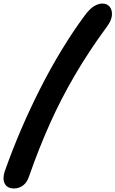

<svg xmlns="http://www.w3.org/2000/svg" viewBox="-74 -848 649 1079"><path d="M5 211Q-33 211 -47 184.5Q-61 158 -48 117Q-7 0 44 -119Q95 -238 153.5 -353Q212 -468 275.5 -572Q339 -676 403 -762Q429 -797 453.5 -812.5Q478 -828 502 -828Q527 -828 542 -810.5Q557 -793 555 -763Q553 -733 526 -697Q426 -561 347 -426Q268 -291 205.5 -151Q143 -11 90 141Q79 176 56.5 193.5Q34 211 5 211Z"/></svg>

Font: Shantell Sans Light SemiBold
Style: Italic
Weight: 600
Italic angle: -11°
Version: Version 1.011;[c5ecc13dd]